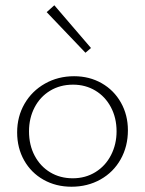

<svg xmlns="http://www.w3.org/2000/svg" viewBox="-20 -704 551 728"><path d="M45 -202Q45 -262 73 -310.5Q101 -359 150.5 -387Q200 -415 261 -415Q319 -415 365.5 -388.5Q412 -362 438.5 -315Q465 -268 465 -210Q465 -149 437.5 -100Q410 -51 361 -23.5Q312 4 251 4Q192 4 145 -22.5Q98 -49 71.5 -96Q45 -143 45 -202ZM422 -206Q422 -257 400.5 -297.5Q379 -338 341.5 -360.5Q304 -383 257 -383Q208 -383 170 -360Q132 -337 111 -296.5Q90 -256 90 -206Q90 -154 111.5 -113.5Q133 -73 170.5 -50.5Q208 -28 256 -28Q304 -28 342 -51.5Q380 -75 401 -116Q422 -157 422 -206ZM157 -658 186 -684 325 -522 304 -504Z"/></svg>

Font: Ysabeau Light
Style: Regular
Weight: 300
Designer: Christian Thalmann (Catharsis Fonts)
Version: Version 0.003